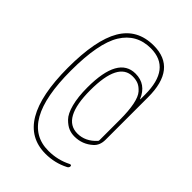

<svg xmlns="http://www.w3.org/2000/svg" viewBox="-220 -730 940 940"><g transform="rotate(45 250.0 -260.0)"><path d="M415 -119.1V-259.8Q415 -321.3 406.7 -362.8Q398.4 -404.3 381.8 -422.9Q365.2 -441.4 348.6 -448.2Q332 -455.1 309.6 -455.1Q210 -455.1 210 -260.3Q210 -65.4 315.4 -65.4Q370.1 -65.4 412.1 -111.3Q415 -114.3 415 -119.1ZM275.4 115.2Q55.7 115.2 54.7 -259.8Q54.7 -452.1 108.4 -543.5Q162.1 -634.8 275.4 -634.8Q435.5 -634.8 434.6 -434.6V-141.6Q434.6 -102.5 410.2 -81.1Q370.1 -44.9 315.4 -44.9Q293.9 -44.9 274.9 -52.7Q255.9 -60.5 235.4 -81.1Q214.8 -101.6 202.6 -147.9Q190.4 -194.3 190.4 -259.8Q190.4 -474.6 309.6 -474.6Q382.8 -474.6 413.1 -402.3Q413.1 -401.4 414.1 -401.4Q415 -401.4 415 -402.3V-434.6Q415 -614.3 275.4 -615.2Q176.8 -615.2 126 -532.7Q75.2 -450.2 75.2 -259.8Q75.2 95.7 275.4 94.7Q338.9 94.7 394.5 66.4Q404.3 62.5 405.3 71.3Q405.3 82 394.5 86.9Q338.9 115.2 275.4 115.2Z"/></g></svg>

Font: Rounded-L Mgen+ 2m thin
Style: Regular
Weight: 100
Designer: [Source Han Sans]
Ryoko NISHIZUKA  (kana & ideographs); Paul D. Hunt (Latin, Greek & Cyrillic); Wenlong ZHANG  (bopomofo
Version: Version 1.059.20150602